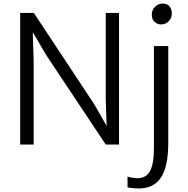

<svg xmlns="http://www.w3.org/2000/svg" viewBox="-20 -816 1060 1084"><path d="M94 0V-743H171L513 -226L582 -105L577 -257V-743H652V0H577L241 -505L165 -634.5L170 -474V0ZM700 241V181Q707.5 184 724.8 187Q742 190 756 190Q805.5 190 827.2 149.5Q849 109 849 20V-556H930V-11Q930 124.5 888.8 186.2Q847.5 248 765 248Q756 248 742 247Q728 246 715.8 244.5Q703.5 243 700 241ZM890 -678Q868.5 -678 852.8 -692.5Q837 -707 837 -733Q837 -761 856.2 -778.5Q875.5 -796 897 -796Q924 -796 937 -780.2Q950 -764.5 950 -741Q950 -712.5 931.8 -695.2Q913.5 -678 890 -678Z"/></svg>

Font: Merriweather Sans Light
Style: Regular
Weight: 300
Designer: Eben Sorkin
Foundry: Eben Sorkin
Version: Version 2.001; ttfautohint (v1.8.3)